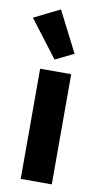

<svg xmlns="http://www.w3.org/2000/svg" viewBox="-98 -858 476 901"><g transform="rotate(10 140.0 -408.0)"><path d="M69 0V-525H217V0ZM-6 -755 117 -816 216 -622 128 -579Z"/></g></svg>

Font: Plexus Sans Bold
Style: Regular
Weight: 700
Version: Version 2.001;PS 002.001;hotconv 1.0.70;makeotf.lib2.5.58329